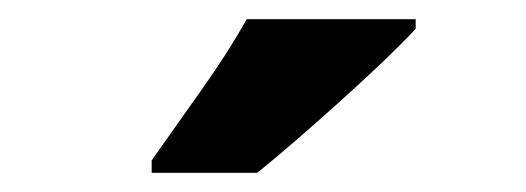

<svg xmlns="http://www.w3.org/2000/svg" viewBox="-20 -786 548 200"><path d="M413 -766H237Q218 -732 190 -692.5Q162 -653 138 -619V-606H248Q285 -636 336 -682Q387 -728 413 -756Z"/></svg>

Font: Noto Sans Display SemiCondensed Extra
Style: Regular
Weight: 800
Width: 4
Designer: Monotype Design Team
Foundry: Monotype Imaging Inc.
Version: Version 1.900